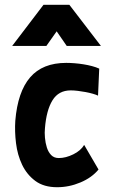

<svg xmlns="http://www.w3.org/2000/svg" viewBox="-20 -772 476 803"><path d="M162 -752H270L402 -580H259L217 -641L174 -580H31ZM392 -63Q364 -29 316.5 -9Q269 11 219 11Q163 11 127.5 -15.5Q92 -42 72.5 -83Q53 -124 47 -173Q41 -222 44 -267Q54 -388 106 -448.5Q158 -509 257 -509Q273 -509 292 -507.5Q311 -506 329.5 -503Q348 -500 365 -495.5Q382 -491 395 -485L390 -372Q382 -376 368 -380Q354 -384 338 -387Q322 -390 305.5 -392Q289 -394 276 -394Q225 -394 199.5 -352.5Q174 -311 168 -236Q166 -218 168 -196Q170 -174 176 -155Q182 -136 194 -123.5Q206 -111 226 -111Q255 -111 286.5 -126.5Q318 -142 332 -166Z"/></svg>

Font: Panefresco 999wt
Style: Regular
Weight: 900
Version: Version 1.001